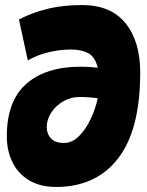

<svg xmlns="http://www.w3.org/2000/svg" viewBox="-20 -730 583 760"><path d="M202 10Q139 10 95.5 -16Q52 -42 29.5 -87.5Q7 -133 7 -191Q7 -330 84 -398Q161 -466 300 -466Q316 -466 333.5 -465Q351 -464 367 -462Q356 -506 328.5 -520Q301 -534 261 -534Q220 -534 175.5 -524Q131 -514 90 -491L55 -653Q112 -682 172 -696Q232 -710 304 -710Q419 -710 477 -638Q535 -566 535 -443Q535 -216 447.5 -103Q360 10 202 10ZM165 -227Q165 -200 182 -182Q199 -164 233 -164Q265 -164 292 -190.5Q319 -217 338.5 -258Q358 -299 367 -341Q333 -346 295 -346Q260 -346 230.5 -329Q201 -312 183 -284.5Q165 -257 165 -227Z"/></svg>

Font: Georama Semi Condensed Black
Style: Italic
Weight: 900
Width: 4
Italic angle: -9°
Designer: Jean-Baptiste Levee
Foundry: Production Type
Version: Version 1.000